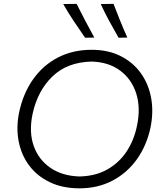

<svg xmlns="http://www.w3.org/2000/svg" viewBox="-20 -990 858 1020"><path d="M402.5 10.5Q312.5 10.5 244.8 -22Q177 -54.5 135 -110.8Q93 -167 79 -240.2Q65 -313.5 82 -395Q104 -496.5 157.2 -570.8Q210.5 -645 289.2 -685.2Q368 -725.5 466.5 -725.5Q555 -725.5 621.2 -692Q687.5 -658.5 728.8 -600.5Q770 -542.5 783.2 -467.8Q796.5 -393 779 -310Q758.5 -215.5 706.8 -143.2Q655 -71 577.2 -30.2Q499.5 10.5 402.5 10.5ZM403 -52.5Q488 -54.5 550.5 -90Q613 -125.5 652.5 -185.2Q692 -245 707.5 -320.5Q728 -416.5 703.8 -493Q679.5 -569.5 618.2 -615Q557 -660.5 466 -663Q336 -659.5 257.8 -583.2Q179.5 -507 153 -384.5Q133 -289 159 -215.2Q185 -141.5 248.2 -98.2Q311.5 -55 403 -52.5ZM432 -789.5Q401.5 -833.5 371.8 -878Q342 -922.5 316 -968.5L387 -969.5Q408.5 -927 432.2 -881.2Q456 -835.5 481 -790.5ZM610 -789.5Q584.5 -833.5 560.2 -878.5Q536 -923.5 515 -968.5L583 -969.5Q599.5 -927 617.8 -881.2Q636 -835.5 656.5 -790.5Z"/></svg>

Font: Commissioner Flair Light
Style: Italic
Weight: 300
Italic angle: -12°
Designer: Kostas Bartsokas
Foundry: Kostas Bartsokas
Version: Version 1.000; ttfautohint (v1.8.3)